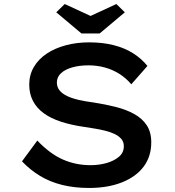

<svg xmlns="http://www.w3.org/2000/svg" viewBox="-20 -922 867 952"><path d="M422 10Q349 10 288.5 -5Q228 -20 179 -49.5Q130 -79 89 -122L165 -225Q228 -159 292 -131Q356 -103 429 -103Q471 -103 508 -113.5Q545 -124 569.5 -144.5Q594 -165 594 -197Q594 -218 582 -232.5Q570 -247 549.5 -257Q529 -267 503 -273.5Q477 -280 449.5 -284.5Q422 -289 396 -293Q333 -302 282.5 -318.5Q232 -335 197 -360.5Q162 -386 143.5 -421.5Q125 -457 125 -503Q125 -551 148 -590Q171 -629 211.5 -656Q252 -683 306 -697.5Q360 -712 422 -712Q489 -712 544 -698Q599 -684 640.5 -657.5Q682 -631 711 -595L631 -504Q605 -535 571.5 -556Q538 -577 499.5 -587.5Q461 -598 419 -598Q374 -598 338.5 -588Q303 -578 282.5 -559Q262 -540 262 -513Q262 -490 275.5 -473.5Q289 -457 313.5 -445.5Q338 -434 371 -426.5Q404 -419 443 -414Q501 -405 553 -392Q605 -379 645 -357Q685 -335 707.5 -301Q730 -267 730 -216Q730 -146 692 -95.5Q654 -45 584 -17.5Q514 10 422 10ZM384 -756 259 -861 301 -902 444 -836H414L557 -902L599 -861L474 -756Z"/></svg>

Font: Lexend Mega Medium
Style: Regular
Weight: 500
Version: Version 1.007